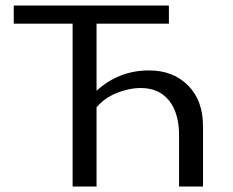

<svg xmlns="http://www.w3.org/2000/svg" viewBox="-20 -678 848 698"><path d="M522 -422Q609 -422 663.5 -367.5Q718 -313 718 -219V0H631V-186Q631 -267 594.5 -312.5Q558 -358 492 -358Q449 -358 404.5 -340Q360 -322 331 -288V0H244V-592H30V-658H594V-592H331V-348Q412 -422 522 -422Z"/></svg>

Font: EauTestText Medium
Style: Regular
Weight: 500
Designer: Christian Thalmann (Catharsis Fonts)
Version: Version 0.001;PS 000.001;hotconv 1.0.88;makeotf.lib2.5.64775